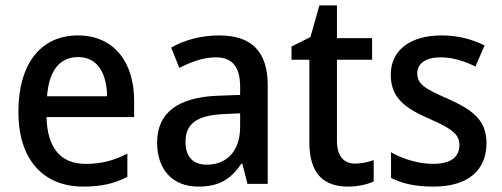

<svg xmlns="http://www.w3.org/2000/svg" viewBox="-20 -680 1858 710"><path d="M268 -549C133 -549 48 -447 48 -266C48 -92 138 10 288 10C355 10 402 -1 451 -26V-112C400 -86 355 -74 297 -74C204 -74 155 -133 152 -247H476V-307C476 -452 400 -549 268 -549ZM269 -469C341 -469 375 -408 376 -324H154C161 -419 201 -469 269 -469Z M790 -549C722 -549 660 -531 613 -504L643 -429C687 -451 732 -468 778 -468C836 -468 868 -437 868 -358V-329L787 -326C637 -321 561 -262 561 -153C561 -51 620 10 713 10C791 10 833 -17 873 -75H876L895 0H970V-364C970 -488 912 -549 790 -549ZM805 -258 868 -261V-211C868 -119 816 -71 745 -71C697 -71 666 -97 666 -155C666 -219 703 -253 805 -258Z M1293 -75C1251 -75 1226 -103 1226 -159V-459H1356V-539H1226V-660H1161L1128 -543L1058 -508V-459H1124V-154C1124 -32 1182 10 1267 10C1304 10 1338 2 1362 -9V-88C1343 -81 1317 -75 1293 -75Z M1779 -151C1779 -237 1726 -274 1638 -314C1550 -352 1523 -369 1523 -409C1523 -445 1554 -468 1610 -468C1653 -468 1698 -454 1738 -434L1772 -512C1723 -536 1672 -549 1612 -549C1500 -549 1425 -496 1425 -404C1425 -318 1478 -280 1567 -241C1655 -203 1679 -181 1679 -144C1679 -100 1648 -74 1581 -74C1527 -74 1467 -93 1426 -117V-22C1467 -1 1516 10 1583 10C1707 10 1779 -47 1779 -151Z"/></svg>

Font: Noto Sans Devanagari SemiCondensed Medium
Style: Regular
Weight: 500
Width: 4
Designer: Jelle Bosma - Monotype Design Team
Foundry: Monotype Imaging Inc.
Version: Version 2.004